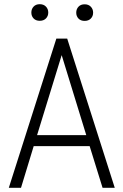

<svg xmlns="http://www.w3.org/2000/svg" viewBox="-20 -895 588 915"><path d="M407.2 -198.7H140.6L80.1 0H22L248.5 -710.9H300.3L526.9 0H468.8ZM156.7 -251H391.1L273.9 -632.3ZM129.4 -835Q129.4 -852.1 140.1 -863.5Q150.9 -875 169.4 -875Q188 -875 199 -863.5Q210 -852.1 210 -835Q210 -818.4 199 -807.1Q188 -795.9 169.4 -795.9Q150.9 -795.9 140.1 -807.1Q129.4 -818.4 129.4 -835ZM343.3 -834.5Q343.3 -851.6 354 -863Q364.7 -874.5 383.3 -874.5Q401.9 -874.5 412.8 -863Q423.8 -851.6 423.8 -834.5Q423.8 -817.9 412.8 -806.6Q401.9 -795.4 383.3 -795.4Q364.7 -795.4 354 -806.6Q343.3 -817.9 343.3 -834.5Z"/></svg>

Font: Roboto Condensed Light
Style: Regular
Weight: 300
Designer: Google
Version: Version 2.134; 2016